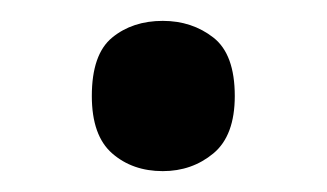

<svg xmlns="http://www.w3.org/2000/svg" viewBox="-20 -150 313 184"><path d="M68 -58Q68 -98 87.5 -114Q107 -130 136 -130Q164 -130 184.5 -114Q205 -98 205 -58Q205 -20 184.5 -3Q164 14 136 14Q107 14 87.5 -3Q68 -20 68 -58Z"/></svg>

Font: Noto Sans Tai Tham Medium
Style: Regular
Weight: 500
Designer: Monotype Design Team 2013. Revised by David WIlliams 2020
Foundry: Monotype Imaging Inc.
Version: Version 2.002; ttfautohint (v1.8.4.7-5d5b)